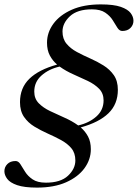

<svg xmlns="http://www.w3.org/2000/svg" viewBox="-36 -745 628 874"><path d="M377.5 -65.5Q377.5 -19 348.5 20.8Q319.5 60.5 264.8 84.8Q210 109 132.5 109Q74.5 109 42 97.8Q9.5 86.5 -3.2 69.2Q-16 52 -16 34.5Q-16 15.5 -2.5 1.8Q11 -12 35 -12Q48 -12 57.2 3Q66.5 18 78.5 37.2Q90.5 56.5 112.5 71.5Q134.5 86.5 173 86.5Q240 86.5 273.5 55Q307 23.5 307 -14.5Q307 -48.5 288.8 -70.2Q270.5 -92 241.8 -107.5Q213 -123 181 -137.2Q149 -151.5 120.2 -169Q91.5 -186.5 73.2 -213Q55 -239.5 55 -280Q55 -345 97.8 -386.5Q140.5 -428 224 -451Q203.5 -468.5 190.8 -492.5Q178 -516.5 178 -550.5Q178 -597 207 -636.8Q236 -676.5 290.8 -700.8Q345.5 -725 423 -725Q481.5 -725 513.8 -713.8Q546 -702.5 558.8 -685.5Q571.5 -668.5 571.5 -650.5Q571.5 -631.5 558 -617.8Q544.5 -604 520.5 -604Q507.5 -604 498.2 -619Q489 -634 477 -653.2Q465 -672.5 443 -687.5Q421 -702.5 382.5 -702.5Q316 -702.5 282.2 -671Q248.5 -639.5 248.5 -601.5Q248.5 -568 266.8 -546Q285 -524 313.8 -508.5Q342.5 -493 374.5 -479Q406.5 -465 435.2 -447Q464 -429 482.2 -402.8Q500.5 -376.5 500.5 -336Q500.5 -271 457.8 -229.5Q415 -188 331.5 -165Q352 -147.5 364.8 -123.5Q377.5 -99.5 377.5 -65.5ZM435.5 -288Q435.5 -320 415.2 -340.8Q395 -361.5 363.8 -376.5Q332.5 -391.5 298.2 -406.5Q264 -421.5 235.5 -442Q185.5 -430.5 152.8 -401.2Q120 -372 120 -328Q120 -296 140.2 -275.2Q160.5 -254.5 191.8 -239.5Q223 -224.5 257.2 -209.5Q291.5 -194.5 320 -174Q370 -185.5 402.8 -214.8Q435.5 -244 435.5 -288Z"/></svg>

Font: Newsreader Display
Style: Italic
Weight: 400
Italic angle: -17°
Designer: Hugues Gentile
Foundry: Production Type
Version: Version 1.001